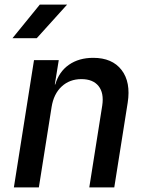

<svg xmlns="http://www.w3.org/2000/svg" viewBox="-20 -810 640 830"><path d="M40 0 127 -550H234L217 -445H219Q235 -500 278 -530Q321 -560 383 -560Q465 -560 505.5 -507.5Q546 -455 532 -366L474 0H366L422 -354Q430 -408 406 -438Q382 -468 332 -468Q281 -468 246.5 -436Q212 -404 203 -347L148 0ZM34 -645 152 -790H270L139 -645Z"/></svg>

Font: NKDuy Mono SemiBold
Style: Italic
Weight: 600
Italic angle: -9°
Monospace: yes
Designer: NKDuy
Foundry: NKDuy
Version: Version 2.251; ttfautohint (v1.8.4.7-5d5b)